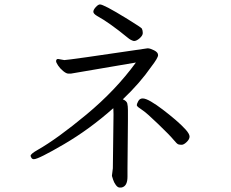

<svg xmlns="http://www.w3.org/2000/svg" viewBox="-20 -777 1040 866"><path d="M771.5 -236.5Q799 -213 817 -193Q835 -173 835 -161Q835 -149 822 -136.5Q809 -124 799.5 -124Q790 -124 784 -126Q778 -128 762 -147.5Q746 -167 694 -217Q642 -267 625.5 -278Q609 -289 603 -294Q597 -299 597 -303.5Q597 -308 603.5 -320.5Q610 -333 623.5 -333Q637 -333 661 -319Q685 -305 714.5 -282.5Q744 -260 771.5 -236.5ZM557 -232 555 -16V20Q555 61 531 68Q529 69 520 69Q511 69 502.5 57.5Q494 46 490 33Q486 20 485 17V14L489 -18L492 -261Q492 -273 491.5 -280.5Q491 -288 491 -289Q384 -194 268.5 -126.5Q153 -59 133 -59Q125 -59 121.5 -65.5Q118 -72 118 -74Q118 -83 150 -101Q238 -151 370 -260.5Q502 -370 593 -495L300 -445H288Q279 -445 265 -456.5Q251 -468 242 -481.5Q233 -495 233 -501Q233 -511 242 -511L270 -506Q287 -506 645 -559H647Q657 -559 675 -550Q693 -541 693 -528.5Q693 -516 663 -477Q611 -402 534 -329Q551 -322 554 -310.5Q557 -299 557 -280ZM584 -592Q570 -595 556 -607Q473 -675 418 -705Q401 -715 401 -724Q401 -733 412 -745Q423 -757 431 -757Q439 -757 468 -742Q497 -727 557 -690Q617 -653 620 -648Q624 -639 624 -628Q624 -617 610 -604.5Q596 -592 584 -592Z"/></svg>

Font: LXGW WenKai Mono Lite
Style: Regular
Weight: 400
Monospace: yes
Designer: LXGW / Fontworks Inc.
Foundry: LXGW / Fontworks Inc.
Version: Version 1.520; June 14, 2025